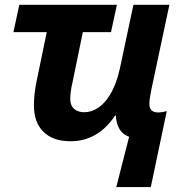

<svg xmlns="http://www.w3.org/2000/svg" viewBox="-20 -566 750 782"><path d="M451.7 -95.7H449.2Q378.9 9.3 267.1 9.3Q195.8 9.3 157 -29.1Q118.2 -67.4 118.2 -136.2Q118.2 -186 129.9 -239.3L170.4 -435.1H34.7L58.6 -546.4H456.1L432.1 -435.1H317.4L275.9 -233.4Q266.1 -192.9 266.1 -162.1Q266.1 -136.7 281.5 -122.8Q296.9 -108.9 323.2 -108.9Q353 -108.9 380.4 -127.4Q407.7 -146 427.7 -179.7Q454.1 -222.7 468.3 -287.1L523.4 -546.4H669.9L596.2 -199.7Q588.4 -162.6 588.4 -142.1Q588.4 -107.9 625 -107.9Q637.7 -107.9 659.2 -113.3L594.2 195.8H453.6L505.9 -8.8Q455.6 -26.9 451.7 -95.7Z"/></svg>

Font: Viking Open Sans
Style: Bold Italic
Weight: 700
Italic angle: -12°
Foundry: Ascender Corporation
Version: Version 2.000